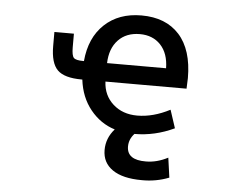

<svg xmlns="http://www.w3.org/2000/svg" viewBox="-53 -597 1105 880"><g transform="rotate(5 500.0 -157.0)"><path d="M318.4 -301.8Q328.1 -410.2 393.6 -471.7Q459 -533.2 563.5 -533.2Q675.8 -533.2 737.8 -464.4Q799.8 -395.5 799.8 -265.6Q799.8 -251 797.9 -216.8H424.8Q427.7 -153.3 471.7 -113.8Q515.6 -74.2 583 -74.2Q656.2 -74.2 733.4 -114.3L760.7 -31.2Q671.9 10.7 578.1 10.7Q553.7 37.1 553.7 70.3Q553.7 132.8 641.6 131.8Q691.4 131.8 742.2 105.5L754.9 196.3Q695.3 219.7 629.9 218.8Q542 218.8 495.1 186.5Q448.2 154.3 448.2 95.7Q448.2 41 486.3 -2Q419.9 -22.5 374 -79.1Q328.1 -135.7 318.4 -216.8H315.4Q235.4 -216.8 203.6 -248.5Q171.9 -280.3 171.9 -358.4V-422.9H261.7V-360.4Q261.7 -322.3 271.5 -312Q281.2 -301.8 315.4 -301.8ZM696.3 -301.8Q695.3 -370.1 659.2 -408.7Q623 -447.3 563.5 -447.3Q501 -447.3 463.9 -408.2Q426.8 -369.1 424.8 -301.8Z"/></g></svg>

Font: GenEi Gothic M SemiBold
Style: Regular
Weight: 500
Designer: o_tamon (Modified); [Source Han Sans]
Ryoko NISHIZUKA  (kana & ideographs); Paul D. Hunt (Latin, Greek & Cyrillic); Wenl
Version: Version 1.1a;Original Version 1.004